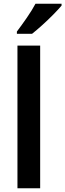

<svg xmlns="http://www.w3.org/2000/svg" viewBox="-20 -1003 348 1023"><path d="M194 0H73V-760H194ZM308 -973Q292 -954 264.5 -926Q237 -898 206 -870Q175 -842 151 -823H70V-835Q95 -868 123 -908.5Q151 -949 169 -983H308Z"/></svg>

Font: Noto Sans Arabic UI SmCn SmBd
Style: Regular
Weight: 600
Width: 4
Designer: Monotype Design Team, Nadine Chahine and Nizar Qandah
Foundry: Monotype Imaging Inc.
Version: Version 2.010; ttfautohint (v1.8.4.7-5d5b)